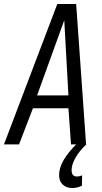

<svg xmlns="http://www.w3.org/2000/svg" viewBox="-50 -728 512 968"><path d="M-30 0 239 -708H334L384 0H308L295 -182H116L46 0ZM137 -247H295L274 -626ZM340 -6 385 0Q350 33 330.5 67.5Q311 102 311 130Q311 162 338 162Q351 162 364 156L363 208Q341 220 315 220Q285 220 266.5 203Q248 186 248 155Q248 117 272 77Q296 37 340 -6Z"/></svg>

Font: Georama SemiCondensed
Style: Italic
Weight: 400
Width: 4
Italic angle: -9°
Designer: Jean-Baptiste Levee
Foundry: Production Type
Version: Version 1.000